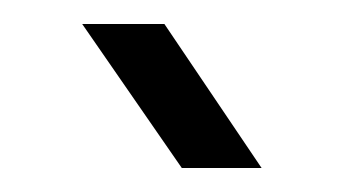

<svg xmlns="http://www.w3.org/2000/svg" viewBox="-20 -780 298 160"><path d="M131.5 -640 48.5 -760H117L198 -640Z"/></svg>

Font: Big Shoulders Stencil Text Medium
Style: Regular
Weight: 500
Designer: Patric King
Foundry: XO Type Co
Version: Version 1.000